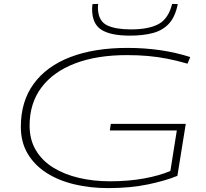

<svg xmlns="http://www.w3.org/2000/svg" viewBox="-20 -956 1058 986"><path d="M535 10Q443 10 361.5 -9.5Q280 -29 218.5 -68.5Q157 -108 122 -167Q87 -226 87 -305Q87 -435 153 -525.5Q219 -616 341.5 -663Q464 -710 634 -710Q811 -710 957 -663L943 -629Q888 -645 839 -654.5Q790 -664 740 -668.5Q690 -673 631 -673Q478 -673 366 -630.5Q254 -588 193 -507Q132 -426 132 -311Q132 -238 164.5 -184Q197 -130 254 -95Q311 -60 385.5 -42.5Q460 -25 545 -25Q640 -25 719.5 -39.5Q799 -54 855 -78L888 -286H544L549 -320H934L891 -53Q831 -28 740 -9Q649 10 535 10ZM647 -773Q549 -773 501 -803Q453 -833 453 -910Q453 -915 453.5 -921.5Q454 -928 455 -935L484 -936Q483 -928 483 -921Q483 -914 483 -908Q487 -846 531 -825.5Q575 -805 652 -805Q744 -805 794.5 -832.5Q845 -860 864 -936L893 -935Q880 -870 848 -835Q816 -800 765.5 -786.5Q715 -773 647 -773Z"/></svg>

Font: Georama ExtraExtended ExtraLight
Style: Italic
Weight: 200
Width: 8
Italic angle: -9°
Designer: Jean-Baptiste Levee
Foundry: Production Type
Version: Version 1.000